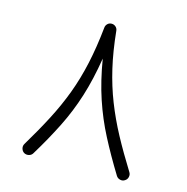

<svg xmlns="http://www.w3.org/2000/svg" viewBox="-96 -689 791 812"><g transform="rotate(15 300.0 -283.5)"><path d="M520.5 26.4Q511.2 32.7 500 30Q488.8 27.3 482.9 18.1Q435.5 -59.1 399.2 -129.2Q362.8 -199.2 337.4 -275.4Q312 -351.6 296.4 -445.8Q281.2 -351.1 257.3 -275.4Q233.4 -199.7 198.7 -130.4Q164.1 -61 117.2 16.1Q111.8 25.9 100.6 28.8Q89.4 31.7 79.6 26.4Q70.3 21 67.1 9.8Q64 -1.5 69.8 -11.2Q113.3 -83.5 146.5 -147.5Q179.7 -211.4 203.9 -276.1Q228 -340.8 243.9 -413.3Q259.8 -485.8 269 -574.7Q270 -584 276.9 -590.8Q283.7 -597.7 293.9 -598.1Q304.2 -598.6 312.3 -591.8Q320.3 -585 321.3 -574.7Q330.1 -486.8 346.9 -414.6Q363.8 -342.3 389.2 -277.6Q414.6 -212.9 449.2 -148.4Q483.9 -84 529.3 -11.2Q535.2 -2 532.7 9.3Q530.3 20.5 520.5 26.4Z"/></g></svg>

Font: Mikhak Light
Style: Regular
Weight: 300
Designer: Amin Abedi
Version: Version 3.3